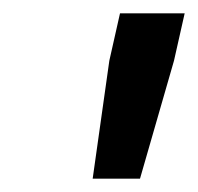

<svg xmlns="http://www.w3.org/2000/svg" viewBox="-20 -708 297 288"><path d="M119 -440 144 -617 160 -688H257L241 -617L190 -440Z"/></svg>

Font: Saira Medium
Style: Italic
Weight: 500
Italic angle: -12°
Designer: Hector Gatti with collaboration of the Omnibus-Type team
Foundry: Omnibus-Type
Version: Version 1.100; ttfautohint (v1.8.3)